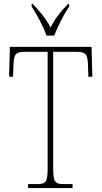

<svg xmlns="http://www.w3.org/2000/svg" viewBox="-20 -951 514 971"><path d="M215 -771H254C271 -816 304 -880 330 -918V-931H324C283 -888 260 -860 236 -812C210 -860 186 -888 146 -931H140V-918C165 -880 200 -816 215 -771ZM122 0H347V-20H305C255 -20 249 -31 249 -108V-689H365C417 -689 423 -675 425 -620L427 -563H447L443 -714H30L26 -563H46L48 -620C50 -675 56 -689 108 -689H221V-108C221 -31 215 -20 165 -20H122Z"/></svg>

Font: Noto Serif Devanagari Condensed Thin
Style: Regular
Weight: 100
Width: 3
Designer: Universal Thirst, Indian Type Foundry and the Monotype Design Team
Foundry: Monotype Imaging Inc.
Version: Version 2.004